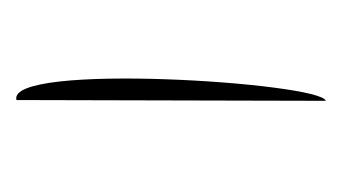

<svg xmlns="http://www.w3.org/2000/svg" viewBox="-36 -105 593 335"><g transform="rotate(-15 260.5 62.5)"><path d="M0 0C0 -69 521 108 521 141Z"/></g></svg>

Font: Poland Can Into
Style: Bold
Weight: 700
Foundry: Cannot Into Space Fonts
Version: Version 0.99